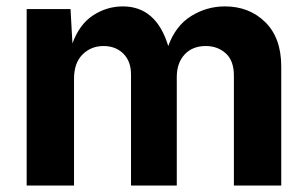

<svg xmlns="http://www.w3.org/2000/svg" viewBox="-20 -574 953 594"><path d="M62.5 0V-545.9H198.2L204.1 -439.9Q226.1 -499.5 268.6 -526.9Q311 -554.2 359.9 -554.2Q463.4 -554.2 500.5 -431.6Q523.4 -494.6 571.5 -524.4Q619.6 -554.2 675.8 -554.2Q751 -554.2 800.5 -505.6Q850.1 -457 850.1 -368.2V0H703.6V-340.3Q703.6 -386.2 678.5 -408.9Q653.3 -431.6 616.7 -431.6Q575.2 -431.6 551 -405.3Q526.9 -378.9 526.9 -335.9V0H385.3V-344.2Q385.3 -384.3 361.6 -408Q337.9 -431.6 300.3 -431.6Q261.7 -431.6 235.4 -405.5Q209 -379.4 209 -330.1V0Z"/></svg>

Font: Inter
Style: Bold
Weight: 700
Designer: Rasmus Andersson
Foundry: rsms
Version: Version 4.001;git-9221beed3